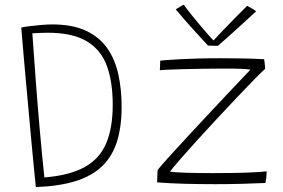

<svg xmlns="http://www.w3.org/2000/svg" viewBox="-20 -764 1176 798"><path d="M129 13.5Q126 -13 121.5 -60.8Q117 -108.5 111.2 -168.8Q105.5 -229 99.8 -294Q94 -359 88.2 -420.8Q82.5 -482.5 78.2 -533Q74 -583.5 71.2 -614.8Q68.5 -646 68.5 -649.5Q77.5 -652 101 -655Q124.5 -658 151.2 -660.2Q178 -662.5 196.5 -662.5Q282 -662.5 338.2 -635.8Q394.5 -609 426.8 -562Q459 -515 472.2 -453.2Q485.5 -391.5 485.5 -321Q485.5 -236.5 466 -175Q446.5 -113.5 404.2 -73Q362 -32.5 294 -11.2Q226 10 129 13.5ZM164.5 -26.5Q269 -35 331.2 -69.2Q393.5 -103.5 421 -167.5Q448.5 -231.5 448.5 -329Q448.5 -424.5 423.8 -491.2Q399 -558 339.8 -593Q280.5 -628 177 -628Q162.5 -628 146.8 -627.2Q131 -626.5 114.5 -625.5Q121 -529.5 128.8 -426.8Q136.5 -324 145.5 -222Q154.5 -120 164.5 -26.5ZM1083 -3.5Q1039 -1.5 984.5 0Q930 1.5 874.5 1.5Q809 1.5 745.8 -0.2Q682.5 -2 633 -6L635 -57.5Q649 -75 681 -110.5Q713 -146 755 -191.2Q797 -236.5 841.2 -284Q885.5 -331.5 924.5 -372.8Q963.5 -414 989.8 -441.8Q1016 -469.5 1021 -474.5Q1016.5 -475.5 1006.2 -476.5Q996 -477.5 981 -478Q966 -478.5 947 -478.8Q928 -479 906 -479Q865.5 -479 821.5 -478.2Q777.5 -477.5 738.8 -476.5Q700 -475.5 674.5 -474.2Q649 -473 644.5 -472L646 -512Q654 -513 674.8 -514.5Q695.5 -516 727.8 -517.8Q760 -519.5 802.8 -520.8Q845.5 -522 897 -522Q937.5 -522 982.8 -521.2Q1028 -520.5 1077.5 -518Q1078 -516.5 1078.8 -511.2Q1079.5 -506 1080.2 -499.2Q1081 -492.5 1081.5 -486.5Q1082 -480.5 1082 -478Q1067 -464.5 1035.2 -432.2Q1003.5 -400 963 -357Q922.5 -314 879 -267.5Q835.5 -221 796 -177.2Q756.5 -133.5 727.5 -100.2Q698.5 -67 686.5 -51Q702 -47.5 752.5 -46Q803 -44.5 865.5 -44.5Q909.5 -44.5 953.2 -45.2Q997 -46 1032.5 -47.8Q1068 -49.5 1088 -52Q1088 -48 1087.8 -41Q1087.5 -34 1086.8 -26.5Q1086 -19 1085 -12.8Q1084 -6.5 1083 -3.5ZM1007.5 -740Q1012 -737.5 1017 -734.5Q1022 -731.5 1027.2 -728.5Q1032.5 -725.5 1037 -722.5Q1041.5 -719.5 1044.5 -717Q998 -674 965.8 -644.8Q933.5 -615.5 913.8 -598.2Q894 -581 885.5 -573.5Q879 -573.5 871.5 -573.8Q864 -574 857 -574.2Q850 -574.5 844.5 -574.5Q812.5 -609 779.2 -645.8Q746 -682.5 710.5 -725Q716 -728.5 721.2 -731.8Q726.5 -735 732 -738.2Q737.5 -741.5 743.5 -744.5Q758.5 -724 778.2 -699.5Q798 -675 817.5 -652Q837 -629 851.5 -612.8Q866 -596.5 870.5 -593H864.5Q879 -608.5 905 -635.8Q931 -663 959 -691.5Q987 -720 1007.5 -740Z"/></svg>

Font: Grandstander Thin Thin
Style: Regular
Weight: 250
Version: Version 1.200